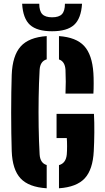

<svg xmlns="http://www.w3.org/2000/svg" viewBox="-20 -1003 562 1032"><path d="M231 9Q134.5 3 90.5 -44.2Q46.5 -91.5 43 -191Q41.5 -233 40.8 -286.8Q40 -340.5 40 -397.5Q40 -454.5 40.8 -507.5Q41.5 -560.5 43 -601Q47 -704 91 -753.2Q135 -802.5 231 -809V-684Q196 -674 193 -628Q189 -558 187.8 -479.2Q186.5 -400.5 187.8 -321.8Q189 -243 193 -173Q196 -126 231 -116ZM332 -500Q335 -564 332 -628Q329 -673 297 -683.5V-809Q389.5 -802.5 432.5 -755.8Q475.5 -709 482 -610Q483.5 -587 483.5 -555.2Q483.5 -523.5 482 -500ZM297 9V-115.5Q334.5 -125.5 339 -173Q340.5 -190.5 340.5 -217.2Q340.5 -244 339 -261H284V-391H485Q487.5 -345.5 487 -291.2Q486.5 -237 484 -191Q479 -91.5 435.5 -44.5Q392 2.5 297 9ZM260 -835Q179 -835 141.2 -869.2Q103.5 -903.5 99 -983H191Q191 -944 207.2 -927Q223.5 -910 260 -910Q297 -910 313 -927Q329 -944 329 -983H421Q416 -903.5 378.2 -869.2Q340.5 -835 260 -835Z"/></svg>

Font: Big Shoulders Stencil Text Black
Style: Regular
Weight: 900
Designer: Patric King
Foundry: XO Type Co
Version: Version 1.000